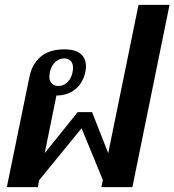

<svg xmlns="http://www.w3.org/2000/svg" viewBox="-20 -766 714 786"><path d="M100 -449Q110 -502 145.5 -533Q181 -564 244 -564Q287 -564 309.5 -546Q332 -528 332 -494Q332 -484 329 -470Q319 -425 287.5 -400Q256 -375 211 -375L163 -139L298 -307H357L423 -139L547 -746H674L522 0H395L401 -29L314 -241L140 -28L135 0H8ZM277 -470Q279 -482 279 -488Q279 -507 269 -517Q259 -527 243 -527Q223 -527 206.5 -512Q190 -497 184 -470Q182 -458 182 -453Q182 -434 192.5 -424Q203 -414 219 -414Q239 -414 255 -428.5Q271 -443 277 -470Z"/></svg>

Font: Trirong SemiBold
Style: Italic
Weight: 600
Italic angle: -12°
Designer: Katatrad Team
Foundry: CadsonDemak
Version: Version 1.001